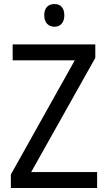

<svg xmlns="http://www.w3.org/2000/svg" viewBox="-20 -935 535 955"><path d="M251 -915C221 -915 200 -897 200 -859C200 -821 222 -802 251 -802C279 -802 300 -821 300 -859C300 -897 280 -915 251 -915ZM463 0V-79H135L454 -647V-714H43V-635H352L34 -67V0Z"/></svg>

Font: Noto Sans Gurmukhi UI SemiCondensed
Style: Regular
Weight: 400
Width: 4
Designer: Jelle Bosma - Monotype Design Team
Foundry: Monotype Imaging Inc.
Version: Version 2.004